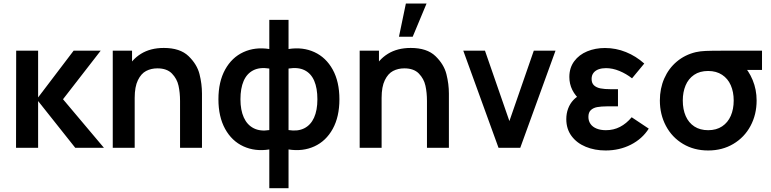

<svg xmlns="http://www.w3.org/2000/svg" viewBox="-20 -822 4287 1068"><path d="M69.2 0 70 -540H192V-280L389.5 -540H540L330.5 -270L558 0H398.5L192 -260V0Z M981.5 -260.2Q981.5 -307 973 -345.3Q964.6 -383.7 936.5 -412.8Q908.5 -441.8 855.3 -441.8Q820.7 -441.8 792.8 -427.2Q765 -412.7 747.1 -376Q729.2 -339.3 729.2 -277.5L657.7 -308.2Q657.7 -377.9 684.7 -434Q711.7 -490.2 764.3 -522.8Q817 -555.3 891.2 -555.3Q981.7 -555.3 1028.8 -509.8Q1076 -464.2 1089.8 -409.5Q1103.5 -354.8 1103.5 -301.5V0H981.5ZM607.2 0V-540H714.5V-372.5H729.2V0Z M1478 9.3Q1399 21.8 1334.2 -7.8Q1269.5 -37.4 1232.2 -105Q1195 -172.6 1195 -269.8Q1195 -367.1 1232.2 -434.8Q1269.5 -502.4 1334.2 -532.1Q1399 -561.8 1478 -549.3V-711.5H1585V-549.3Q1664 -561.8 1728.8 -532.1Q1793.5 -502.4 1830.8 -434.8Q1868 -367.1 1868 -269.8Q1868 -172.6 1830.8 -105Q1793.5 -37.4 1728.8 -7.8Q1664 21.8 1585 9.3V225H1478ZM1478 -440.7Q1425 -449.3 1389 -431Q1353 -412.6 1335.2 -371.6Q1317.5 -330.6 1317.5 -269.8Q1317.5 -209.9 1336.1 -168.6Q1354.7 -127.2 1390.9 -108.8Q1427.1 -90.2 1478 -98.5ZM1585 -98.5Q1636.3 -90.2 1672.3 -108.3Q1708.3 -126.4 1726.9 -167.5Q1745.5 -208.7 1745.5 -269.8Q1745.5 -331.4 1727.8 -372.6Q1710 -413.8 1674 -431.6Q1638 -449.3 1585 -440.7Z M2237.7 -802.5 2199.2 -617.5H2275.6L2352.8 -802.5ZM2355 0V-260.2Q2355 -307 2346.5 -345.3Q2338.1 -383.7 2310 -412.8Q2282 -441.8 2228.8 -441.8Q2194.2 -441.8 2166.3 -427.2Q2138.5 -412.7 2120.6 -376Q2102.7 -339.3 2102.7 -277.5L2031.2 -308.2Q2031.2 -377.9 2058.2 -434Q2085.2 -490.2 2137.8 -522.8Q2190.5 -555.3 2264.7 -555.3Q2355.2 -555.3 2402.3 -509.8Q2449.5 -464.2 2463.2 -409.5Q2477 -354.8 2477 -301.5V0ZM1980.7 0V-540H2088V-372.5H2102.7V0Z M2753 0 2557 -540H2677.7L2813.5 -148.5L2949.2 -540H3070L2874 0Z M3348.5 15Q3425.7 15 3489.1 -17.2Q3552.5 -49.5 3588.7 -106.5L3493.7 -169.8Q3464.1 -134.4 3428.5 -116.1Q3393 -97.8 3350.3 -97.8Q3320.6 -97.8 3298.5 -106.8Q3276.5 -115.7 3264.8 -132.4Q3253 -149.1 3253 -171.7Q3253 -196.8 3266.5 -209.5Q3280.1 -222.2 3301.6 -226.2Q3323.2 -230.3 3358.2 -230.5Q3362.8 -230.6 3367.8 -230.6Q3372.8 -230.7 3377.5 -230.7H3417.5V-325.8H3377.7Q3342.8 -325.8 3320.2 -330.3Q3297.6 -334.8 3284.2 -347.2Q3270.8 -359.6 3270.8 -382.8Q3270.8 -403.4 3281.6 -417Q3292.4 -430.5 3310.4 -436.8Q3328.4 -443 3350.8 -443Q3387.6 -443 3425.5 -427.3Q3463.3 -411.7 3495.7 -386.3L3563.7 -468.5Q3517.8 -509.7 3461.9 -532.3Q3406 -555 3345 -555Q3291.8 -555 3246.5 -536.5Q3201.2 -517.9 3174.1 -481.3Q3147 -444.8 3147 -393.8Q3147 -355.1 3163.5 -321.7Q3180 -288.3 3214.7 -258.8L3216.5 -298Q3189.2 -286.7 3169.8 -266Q3150.3 -245.3 3140.2 -218Q3130 -190.7 3130 -159.3Q3130 -104.8 3159.3 -65.3Q3188.6 -25.9 3238.3 -5.5Q3288.1 15 3348.5 15Z M3919.2 15Q3840.5 15 3779.3 -21.5Q3718.1 -58 3684.3 -121.6Q3650.5 -185.2 3650.5 -263Q3650.5 -330 3675.1 -385.8Q3699.7 -441.7 3744.9 -479.6Q3790.2 -517.6 3850.8 -532Q3874.3 -537.3 3905.3 -538.7Q3936.3 -540 3992.5 -540H4218.7V-433H4080.7L4108.5 -465.3Q4144.5 -429.9 4166.6 -376.8Q4188.7 -323.7 4188.7 -263Q4188.7 -184.8 4154.7 -121.4Q4120.7 -58 4059.2 -21.5Q3997.8 15 3919.2 15ZM3919.2 -97.8Q3964.9 -97.8 3996.9 -119.2Q4028.8 -140.5 4045 -177.7Q4061.2 -214.9 4061.2 -263Q4061.2 -310.5 4045 -347.6Q4028.8 -384.8 3996.7 -405.9Q3964.5 -427.1 3919.2 -427.2Q3872.5 -427.2 3840.8 -405.6Q3809 -383.9 3793.5 -346.7Q3778 -309.4 3778 -263Q3778 -213.6 3794.3 -176.4Q3810.6 -139.2 3842.3 -118.5Q3874.1 -97.8 3919.2 -97.8Z"/></svg>

Font: Hauora
Style: Regular
Weight: 400
Designer: Wayne Shih
Foundry: WCYS
Version: Version 1.001